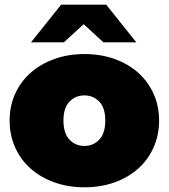

<svg xmlns="http://www.w3.org/2000/svg" viewBox="-20 -787 718 817"><path d="M339 10Q270 10 211.5 -11Q153 -32 110.5 -69.5Q68 -107 44.5 -159.5Q21 -212 21 -274Q21 -336 44.5 -388Q68 -440 110.5 -477.5Q153 -515 211.5 -536Q270 -557 339 -557Q409 -557 467.5 -536Q526 -515 568 -477.5Q610 -440 633.5 -388Q657 -336 657 -274Q657 -212 633.5 -159.5Q610 -107 568 -69.5Q526 -32 467.5 -11Q409 10 339 10ZM339 -166Q377 -166 402.5 -193Q428 -220 428 -274Q428 -328 402.5 -354.5Q377 -381 339 -381Q301 -381 275.5 -354.5Q250 -328 250 -274Q250 -220 275.5 -193Q301 -166 339 -166ZM252 -607H112L240 -767H432L560 -607H420L336 -684Z"/></svg>

Font: Montserrat-Alt1 Black
Style: Regular
Weight: 900
Designer: Differentunic
Foundry: Differentunic
Version: Version 7.222